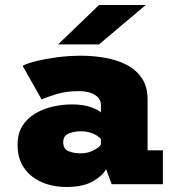

<svg xmlns="http://www.w3.org/2000/svg" viewBox="-20 -734 690 765"><path d="M245 11Q191 11 146.8 -8Q102.5 -27 76.2 -64.5Q50 -102 50 -157.5Q50 -202 69.5 -232.8Q89 -263.5 121.2 -282.2Q153.5 -301 191.5 -309.5Q229.5 -318 266 -318Q311 -318 341.5 -307.2Q372 -296.5 382 -286V-316Q382 -341 358 -356Q334 -371 295 -371Q246.5 -371 208 -359.8Q169.5 -348.5 146 -337.5L70 -472Q89.5 -482 126.2 -491Q163 -500 209.2 -506Q255.5 -512 304 -512Q349.5 -512 396 -504.2Q442.5 -496.5 481.5 -477.2Q520.5 -458 544.2 -424Q568 -390 568 -337V-135H629V0H425L402.5 -60.5Q392 -36.5 352.2 -12.8Q312.5 11 245 11ZM301.5 -123Q329.5 -123 352.8 -135Q376 -147 382 -158V-179Q376 -190 353.2 -200.5Q330.5 -211 303.5 -211Q277.5 -211 254.8 -202.5Q232 -194 232 -167.5Q232 -140.5 252.8 -131.8Q273.5 -123 301.5 -123ZM374.5 -557H211.5L374.5 -714H560.5Z"/></svg>

Font: Trispace ExtraBold
Style: Regular
Weight: 800
Designer: Tyler Finck
Foundry: Etcetera Type Company
Version: Version 1.210; ttfautohint (v1.8.3)